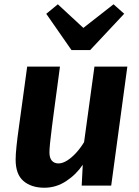

<svg xmlns="http://www.w3.org/2000/svg" viewBox="-20 -869 653 899"><path d="M188 10Q126.5 10 89.8 -21.5Q53.2 -53 53.2 -121.8Q53.2 -145.3 57.3 -184.7Q61.3 -224 69.1 -278.2Q75.1 -322.4 81.6 -369.5Q88 -416.7 94.6 -464.2Q101.1 -511.7 107.2 -557H260.7Q257.8 -535.3 254.2 -508Q250.5 -480.7 246.5 -450.6Q242.4 -420.5 238.3 -389.8Q234.2 -359.2 230.4 -330.1Q226.6 -301.1 223.4 -276.5Q217.5 -230.6 214.5 -200.5Q211.5 -170.3 211.5 -155.9Q211.5 -129.5 222.8 -116.7Q234.2 -103.8 253.7 -103.8Q272.7 -103.8 294 -117.1Q315.3 -130.4 336 -152.9Q356.8 -175.5 373.7 -203.5L422.2 -557H576.2L500.7 0H362.5L367.5 -97.7Q336.8 -51.8 289.7 -20.9Q242.6 10 188 10ZM402.2 -634.5H314.7L196.6 -804.3L250.8 -848.9L370.3 -738.3L511.6 -848.9L561.5 -804.6Z"/></svg>

Font: Merriweather Sans Variable Regular
Style: Italic
Weight: 300
Italic angle: -8°
Designer: Eben Sorkin
Foundry: Eben Sorkin
Version: Version 2.001